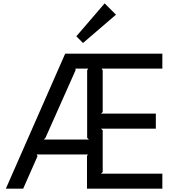

<svg xmlns="http://www.w3.org/2000/svg" viewBox="-20 -1132 1064 1152"><path d="M243.2 -294.9H513.2L502.9 -305.2V-710L508.8 -720.2H433.1V-710L252.9 -305.2ZM954.1 -89.8V0H502V-194.8L506.8 -205.1H200.2L205.1 -194.8L119.1 0H15.1L371.1 -810.1H954.1V-720.2H589.8L596.2 -710V-460L585.9 -450.2H915V-359.9H585.9L596.2 -350.1V-100.1L585.9 -89.8ZM607.9 -1111.8 675.8 -1043.9 478 -874 438 -914.1Z"/></svg>

Font: Sinkin Sans 400 Regular
Style: Regular
Weight: 400
Designer: Keith Bates
Foundry: K-Type
Version: Sinkin Sans (version 1.0)  by Keith Bates   •   © 2014   www